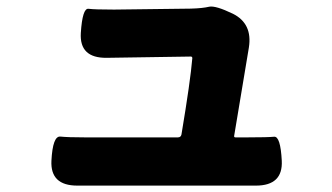

<svg xmlns="http://www.w3.org/2000/svg" viewBox="-20 -551 1040 601"><path d="M222 30Q137 30 141 -48Q145 -126 169 -123.5Q193 -121 244 -121H537Q546 -121 548 -130Q576 -297 582 -369Q582 -374 577 -374L314 -370Q228 -369 233 -448Q238 -526 257 -523.5Q276 -521 337 -521L577 -524Q614 -525 635 -530Q655 -534 709 -508Q771 -477 759 -402L713 -126Q712 -121 717 -121H757Q818 -121 838 -123Q858 -125 862 -48Q866 30 781 30Z"/></svg>

Font: Resource Han Rounded KR Heavy
Style: Regular
Weight: 900
Designer: Cyano Hao (round all glyphs); Ryoko NISHIZUKA 西塚涼子 (kana, bopomofo & ideographs); Paul D. Hunt (Latin, Greek & Cyrillic)
Foundry: Cyano Hao
Version: 0.990